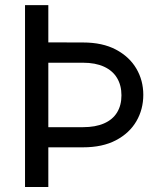

<svg xmlns="http://www.w3.org/2000/svg" viewBox="-20 -748 672 768"><path d="M80.1 -727.5H173.3V0H80.1ZM124.5 -578.6 312 -578.1Q390.1 -578.1 443.8 -549.6Q497.6 -521 525.4 -473.6Q553.2 -426.3 553.2 -368.7Q553.2 -310.5 525.4 -262.9Q497.6 -215.3 443.8 -187Q390.1 -158.7 312 -158.7H124.5V-239.3H312Q361.8 -239.3 396.2 -254.4Q430.7 -269.5 448.2 -298.1Q465.8 -326.7 465.8 -366.7Q465.8 -406.7 448.2 -436Q430.7 -465.3 396.2 -481.2Q361.8 -497.1 312 -497.1H124.5Z"/></svg>

Font: Inter 16pt
Style: Regular
Weight: 400
Version: Version 4.001;git-66647c0bb